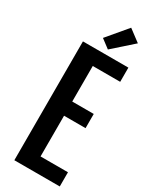

<svg xmlns="http://www.w3.org/2000/svg" viewBox="-264 -1110 928 1167"><g transform="rotate(30 200.0 -526.5)"><path d="M68.8 -834H387.7V-734.4H195.3V-484.9H346.2V-385.3H195.3V-99.6H387.7V0H68.8ZM224.6 -867.2 163.6 -913.1 281.2 -1052.7 363.8 -990.7Z"/></g></svg>

Font: Fjalla One
Style: Regular
Weight: 400
Designer: Irina Smirnova, Eben Sorkin
Foundry: Sorkin Type
Version: Version 1.002; ttfautohint (v1.8.4.7-5d5b);gftools[0.9.25]